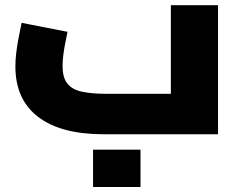

<svg xmlns="http://www.w3.org/2000/svg" viewBox="-20 -523 917 748"><path d="M382.9 0Q217.3 0 128.7 -67.5Q40 -135 40 -263.9Q40 -288.3 42.9 -313.9Q45.9 -339.5 50.1 -362.8Q54.2 -386 58.2 -404.7Q62.2 -423.4 64.3 -434L242.9 -399.1Q240.8 -385.9 235.9 -363.2Q231 -340.5 227.4 -314.8Q223.8 -289.1 223.8 -265.7Q223.8 -220 242.9 -196.8Q262.1 -173.5 300 -165.6Q338 -157.6 392.9 -157.6H645.6V-502.8H829.4V0ZM342.5 205.4V60H527.4V205.4Z"/></svg>

Font: TitilliumWeb ExtraLight
Style: Regular
Weight: 400
Designer: Mohamed Gaber, Accademia di Belle Arti di Urbino and others
Foundry: Kief Type Foundry, Accademia di Belle Arti di Urbino and others
Version: Version 3.000; ttfautohint (v1.8.2)